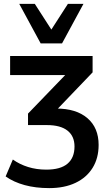

<svg xmlns="http://www.w3.org/2000/svg" viewBox="-20 -777 556 987"><path d="M233 190Q163 190 106.5 174.5Q50 159 9 130L46 43Q81 68 124.5 81.5Q168 95 218 95Q291 95 327 64.5Q363 34 363 -24Q363 -77 327 -105.5Q291 -134 221 -134H124V-193L343 -420V-391H32V-489H456V-405L250 -190L210 -219H269Q372 -219 429.5 -169.5Q487 -120 487 -32Q487 36 456 86Q425 136 368 163Q311 190 233 190ZM189 -554 79 -757H159L244 -625L329 -757H409L299 -554Z"/></svg>

Font: Nunito Sans 12pt ExtraLight
Style: Regular
Weight: 200
Version: Version 3.101;gftools[0.9.27]